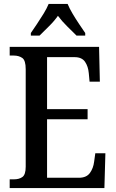

<svg xmlns="http://www.w3.org/2000/svg" viewBox="-20 -951 586 971"><path d="M29 0V-44H50Q77 -44 93.5 -56Q110 -68 110 -108V-601Q110 -646 92.5 -658Q75 -670 50 -670H29V-714H481L485 -538H433L429 -581Q426 -615 410 -638.5Q394 -662 357 -662H218V-399H423V-348H218V-52H379Q417 -52 434.5 -76Q452 -100 456 -133L462 -176H513L508 0ZM136 -784Q149 -803 166.5 -829Q184 -855 200.5 -882Q217 -909 226 -931H322Q331 -909 347 -882Q363 -855 380.5 -829Q398 -803 411 -784V-771H367Q345 -793 319 -818.5Q293 -844 273 -871Q254 -844 228 -818.5Q202 -793 180 -771H136Z"/></svg>

Font: Noto Serif Armenian Condensed Medium
Style: Regular
Weight: 500
Width: 3
Designer: Monotype Design Team
Foundry: Monotype Imaging Inc.
Version: Version 2.008; ttfautohint (v1.8.4.7-5d5b)